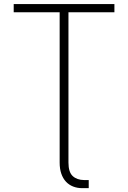

<svg xmlns="http://www.w3.org/2000/svg" viewBox="-20 -748 647 971"><path d="M326.2 0V74.2Q326.2 122.1 347.4 142.1Q368.7 162.1 405.3 162.6H428.7V203.6H396Q371.1 203.6 349.9 195.3Q328.6 187 313.5 170.7Q298.3 154.3 290 130.1Q281.7 106 281.7 74.7V0ZM49.3 -686V-727.5H558.6V-686H326.2V0H281.7V-686Z"/></svg>

Font: Inter Tight ExtraLight
Style: Regular
Weight: 250
Designer: Rasmus Andersson
Foundry: rsms
Version: Version 3.004